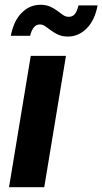

<svg xmlns="http://www.w3.org/2000/svg" viewBox="-20 -778 426 798"><path d="M17.5 0 107.8 -545.9H254.2L163.9 0ZM262.9 -626.1Q239.6 -626.1 222.5 -633.6Q205.5 -641.2 192.4 -651.2Q179.3 -661.3 168.2 -668.8Q157.2 -676.4 145.5 -676.4Q130 -676.4 119.9 -663.1Q109.7 -649.9 105.4 -629.1H24.9Q36.8 -691.4 70.1 -724.7Q103.4 -758.1 148.3 -758.1Q171.8 -758.1 188.5 -750.5Q205.2 -743 218.1 -733.1Q230.9 -723.2 241.9 -715.7Q253 -708.1 265.4 -708.1Q282.4 -708.1 291.6 -720.3Q300.9 -732.5 306.3 -755.6H385.6Q373.9 -693.2 339.9 -659.6Q306 -626.1 262.9 -626.1Z"/></svg>

Font: Inter
Style: Italic
Weight: 400
Italic angle: -9.3988°
Designer: Rasmus Andersson
Foundry: rsms
Version: Version 4.001;git-66647c0bb